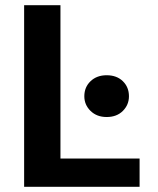

<svg xmlns="http://www.w3.org/2000/svg" viewBox="-20 -720 609 740"><path d="M73 0V-700H213V-109H518V0ZM391 -269Q353 -269 329 -292.5Q305 -316 305 -349Q305 -384 329 -407Q353 -430 391 -430Q430 -430 453.5 -407Q477 -384 477 -349Q477 -316 453.5 -292.5Q430 -269 391 -269Z"/></svg>

Font: DM Sans 10pt ExtraBold
Style: Regular
Weight: 800
Version: Version 4.004;gftools[0.9.30]